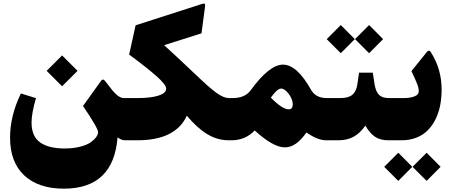

<svg xmlns="http://www.w3.org/2000/svg" viewBox="-20 -803 2582 1099"><path d="M335.4 -485.8 423.8 -397.5 335.4 -309.1 247.1 -397.5ZM652.8 -16.6Q629.9 276.4 346.2 276.9Q199.7 276.9 118.7 200.9Q37.6 125 37.6 -15.1Q37.6 -140.1 99.6 -268.1L186 -241.2Q160.6 -155.3 160.6 -101.6Q160.6 -22.5 209.7 12.2Q258.8 46.9 349.1 46.9Q399.4 46.9 439 36.6Q478.5 26.4 499.5 11.2Q520.5 -3.9 531 -19Q541.5 -34.2 541.5 -46.4Q541.5 -69.3 455.1 -196.3L559.6 -341.8Q569.3 -354.5 582 -338.9Q599.1 -317.9 614.7 -296.9Q656.2 -241.7 689 -241.7H717.8Q730 -241.7 730 -152.8V-88.4Q730 0 717.8 0H694.3Q675.8 0 652.8 -16.6Z M919.4 -544.4Q953.1 -515.1 1133.8 -344.2Q1191.4 -290 1227.1 -265.9Q1262.7 -241.7 1290 -241.7H1299.3Q1311.5 -241.7 1311.5 -147.9V-83.5Q1311.5 0 1299.3 0H1289.6Q1225.1 0 1167.5 -34.4Q1109.9 -68.8 1049.3 -140.6Q984.9 0 766.1 0H712.9Q686 0 686 -83.5V-147.9Q686 -241.7 712.9 -241.7H767.6Q843.8 -241.7 887.5 -255.9Q931.2 -270 931.2 -295.4Q931.2 -318.4 874.3 -368.4Q817.4 -418.5 719.2 -490.7L756.3 -658.2L1134.3 -779.8Q1147 -784.2 1151.1 -781.5Q1155.3 -778.8 1153.8 -766.1L1133.3 -612.3Z M1530.3 -244.1Q1596.2 -177.2 1632.3 -177.2Q1655.8 -177.2 1655.8 -205.6Q1655.8 -233.9 1633.1 -264.9Q1610.4 -295.9 1588.9 -295.9Q1566.9 -295.9 1530.3 -244.1ZM1294.4 -241.7H1312Q1382.3 -241.7 1414.6 -286.1Q1522 -433.1 1599.6 -433.1Q1679.7 -433.1 1760.3 -289.1Q1787.1 -241.7 1849.6 -241.7H1858.4Q1870.6 -241.7 1870.6 -147.9V-83.5Q1870.6 0 1858.4 0H1846.7Q1797.9 0 1733.9 -44.9Q1675.8 40.5 1610.8 40.5Q1543.5 40.5 1438 -56.2Q1383.8 0 1305.2 0H1294.4Q1267.6 0 1267.6 -83.5V-147.9Q1267.6 -241.7 1294.4 -241.7Z M2092.8 -659.7 2172.9 -579.1 2092.8 -498.5 2012.2 -579.1ZM1930.7 -659.7 2010.7 -579.1 1930.7 -498.5 1850.1 -579.1ZM1853.5 -241.7H1928.2Q1974.6 -241.7 1997.1 -260.7Q2019.5 -279.8 2025.4 -319.8L2035.2 -387.2H2113.8L2124 -321.3Q2130.4 -279.8 2148.9 -260.7Q2167.5 -241.7 2205.1 -241.7H2213.9Q2226.1 -241.7 2226.1 -147.9V-83.5Q2226.1 0 2213.9 0H2203.6Q2156.7 0 2126.7 -20Q2096.7 -40 2071.3 -84Q2041.5 -41 2004.4 -20.5Q1967.3 0 1917 0H1853.5Q1826.7 0 1826.7 -83.5V-147.9Q1826.7 -241.7 1853.5 -241.7Z M2421.9 71.3 2502 151.9 2421.9 232.4 2341.3 151.9ZM2259.8 71.3 2339.8 151.9 2259.8 232.4 2179.2 151.9ZM2507.8 -290Q2507.8 -242.2 2499.5 -199.7Q2491.2 -157.2 2472.9 -120.4Q2454.6 -83.5 2428.2 -56.9Q2401.9 -30.3 2363.5 -15.1Q2325.2 0 2278.3 0H2209Q2182.1 0 2182.1 -83.5V-147.9Q2182.1 -241.7 2209 -241.7H2293Q2327.1 -241.7 2352.1 -251.2Q2377 -260.7 2377 -280.8Q2377 -298.8 2366.7 -325.2Q2356.4 -351.6 2335 -396L2422.4 -504.4Q2435.5 -521 2446.3 -503.9Q2507.8 -408.7 2507.8 -290Z"/></svg>

Font: Sahel Black FD
Style: Black-FD
Weight: 900
Foundry: Saber Rastikerdar (saber.rastikerdar@gmail.com)
Version: Version 3.3.1